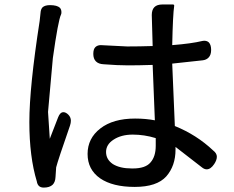

<svg xmlns="http://www.w3.org/2000/svg" viewBox="-20 -765 1040 853"><path d="M671.9 -151.4Q621.1 -167 569.8 -167Q518.6 -167 484.4 -144.5Q451.2 -123 451.2 -89.8Q451.2 -56.6 481.4 -36.1Q512.7 -16.6 565.4 -16.6Q567.4 -16.6 570.3 -16.6Q626 -16.6 648.4 -43Q671.9 -69.3 671.9 -117.2Q671.9 -119.1 671.9 -121.1ZM701.2 -745.1H749Q751 -745.1 752.4 -743.7Q753.9 -742.2 753.9 -741.2Q753.9 -740.2 753.9 -739.3Q748 -700.2 745.1 -564.5Q831.1 -571.3 878.9 -583Q882.8 -584 886.7 -584Q900.4 -584 908.2 -576.2Q918 -565.4 918 -543Q918 -520.5 906.2 -508.8Q896.5 -499 880.9 -497.1L745.1 -482.4L756.8 -205.1Q853.5 -166 926.8 -96.7Q943.4 -84 943.4 -68.8Q943.4 -53.7 931.6 -36.1Q916 -12.7 898.4 -12.7Q887.7 -12.7 877 -21.5L759.8 -112.3V-100.6Q759.8 -28.3 718.8 18.6Q676.8 65.4 578.6 65.4Q480.5 65.4 424.8 27.3Q369.1 -11.7 369.1 -81.1Q369.1 -150.4 425.8 -194.3Q482.4 -238.3 580.1 -238.3Q627 -238.3 668 -230.5L658.2 -476.6Q596.7 -474.6 549.3 -474.6Q502 -474.6 440.4 -479.5Q418 -480.5 406.2 -492.2Q394.5 -503.9 394.5 -525.4Q394.5 -546.9 403.8 -555.7Q413.1 -564.5 427.7 -564.5Q429.7 -564.5 544.9 -558.6Q598.6 -558.6 658.2 -560.5L654.3 -698.2Q654.3 -721.7 666 -733.4Q677.7 -745.1 701.2 -745.1ZM202.1 -742.2Q233.4 -742.2 246.1 -730.5Q252.9 -722.7 252.9 -710.9Q252.9 -703.1 251 -700.2Q238.3 -673.8 214.8 -506.8L193.4 -267.6L201.2 -148.4Q221.7 -202.1 238.3 -244.1Q247.1 -266.6 261.7 -266.6Q272.5 -266.6 283.7 -255.4Q294.9 -244.1 294.9 -228.5Q294.9 -218.8 291 -207Q237.3 -52.7 229.5 -21.5L226.6 21.5Q225.6 43.9 213.9 55.7Q200.2 68.4 174.8 68.4Q160.2 68.4 152.8 61Q145.5 53.7 143.6 41Q110.4 -68.4 110.4 -222.7Q110.4 -377 156.2 -671.9L160.2 -709Q161.1 -723.6 168.9 -732.4Q179.7 -742.2 202.1 -742.2Z"/></svg>

Font: TaiwanPearl
Style: Regular
Weight: 400
Version: Version 2.102